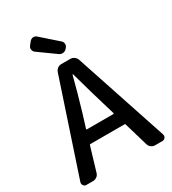

<svg xmlns="http://www.w3.org/2000/svg" viewBox="-228 -1089 1078 1206"><g transform="rotate(-30 310.5 -485.5)"><path d="M350.6 -858.4Q361.3 -849.6 362.3 -835.4Q363.3 -821.3 353.5 -810.5L347.7 -803.7Q337.9 -793 323.2 -791.5Q308.6 -790 296.9 -797.9L171.9 -887.7Q161.1 -896.5 159.2 -910.2Q157.2 -923.8 166 -934.6L184.6 -958Q194.3 -968.8 208 -970.7Q210 -970.7 210.9 -970.7Q223.6 -970.7 233.4 -961.9ZM209 -305.7Q208 -300.8 211.9 -300.8H404.3Q409.2 -300.8 408.2 -305.7L379.9 -400.4Q361.3 -460 310.5 -642.6Q309.6 -644.5 307.6 -644.5Q305.7 -644.5 305.7 -642.6Q278.3 -534.2 238.3 -400.4ZM533.2 0Q518.6 0 505.9 -9.3Q493.2 -18.6 489.3 -33.2L438.5 -206.1Q436.5 -210 432.6 -210H185.5Q180.7 -210 179.7 -206.1L127.9 -33.2Q124 -18.6 111.3 -9.3Q98.6 0 83 0H35.2Q21.5 0 14.6 -10.7Q9.8 -17.6 9.8 -24.4Q9.8 -28.3 10.7 -33.2L233.4 -703.1Q238.3 -717.8 250.5 -727.1Q262.7 -736.3 278.3 -736.3H343.8Q358.4 -736.3 371.1 -727.1Q383.8 -717.8 388.7 -703.1L611.3 -33.2Q612.3 -28.3 612.3 -24.4Q612.3 -17.6 607.4 -10.7Q600.6 0 586.9 0Z"/></g></svg>

Font: Gen Jyuu GothicL Medium
Style: Regular
Weight: 500
Designer: [Source Han Sans]
Ryoko NISHIZUKA  (kana & ideographs); Paul D. Hunt (Latin, Greek & Cyrillic); Wenlong ZHANG  (bopomofo
Version: Version 1.002.20150607